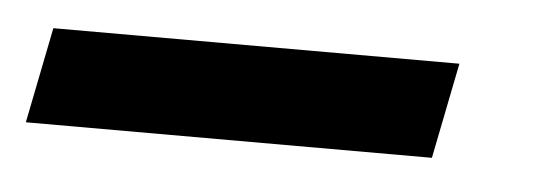

<svg xmlns="http://www.w3.org/2000/svg" viewBox="-104 45 470 161"><g transform="rotate(5 130.5 125.5)"><path d="M278.3 85.4 262.2 166H-79.6L-63.5 85.4Z"/></g></svg>

Font: Charis
Style: Bold Italic
Weight: 700
Italic angle: -11°
Designer: Walt Agee, Miriam Martin, Annie Olsen, Victor Gaultney, Lorna Priest, Alan Ward, Bob Hallissy, Martin Hosken, Sharon Cor
Foundry: SIL Global
Version: Version 7.000